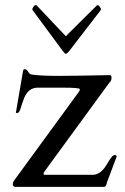

<svg xmlns="http://www.w3.org/2000/svg" viewBox="-20 -729 487 749"><path d="M153 -47H341Q372 -47 395 -85Q411 -112 416.5 -118Q422 -124 428.5 -124Q435 -124 435 -118L399 -22Q398 -21 395.5 -10.5Q393 0 385 0H41Q30 0 30 -10Q30 -17 33 -22L279 -359Q284 -366 287.5 -370.5Q291 -375 291.5 -381Q292 -387 227 -387H127Q87 -387 71 -338Q66 -325 60.5 -306.5Q55 -288 47 -288Q42 -288 42 -290L70 -453Q71 -459 77.5 -459Q84 -459 90 -449Q96 -439 104 -438Q141 -433 204.5 -433Q268 -433 410 -436Q415 -435 415 -424.5Q415 -414 407 -407L155 -62Q153 -59 151.5 -56.5Q150 -54 150 -50.5Q150 -47 153 -47ZM358 -708Q360 -709 362 -709Q364 -709 369 -702.5Q374 -696 374 -693.5Q374 -691 371 -687L250 -530Q241 -519 237 -519Q233 -519 225 -530L109 -687Q106 -691 106 -693.5Q106 -696 110.5 -702.5Q115 -709 118 -709Q121 -709 123 -708L227 -598Q229 -597 232.5 -592.5Q236 -588 237 -588Q238 -588 242 -592.5Q246 -597 247 -598Z"/></svg>

Font: Cardo
Style: Regular
Weight: 400
Designer: David J. Perry
Foundry: David J. Perry
Version: Version 1.0451